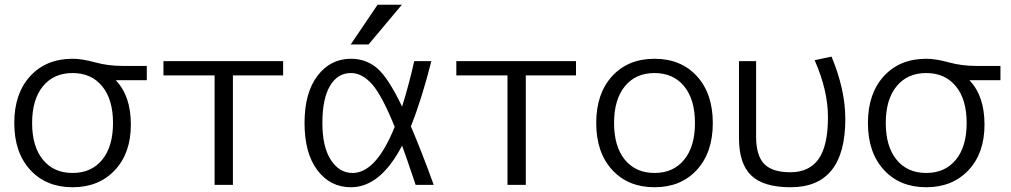

<svg xmlns="http://www.w3.org/2000/svg" viewBox="-20 -777 4250 807"><path d="M285 -530Q325 -530 379.5 -515Q434 -500 493 -500H597V-440H468V-438Q530 -373 530 -253Q530 -133 462.5 -61.5Q395 10 285 10Q174 10 107 -63Q40 -136 40 -260Q40 -384 107 -457Q174 -530 285 -530ZM160.5 -105.5Q206 -50 285 -50Q364 -50 409.5 -105.5Q455 -161 455 -260Q455 -359 409.5 -414.5Q364 -470 285 -470Q206 -470 160.5 -414.5Q115 -359 115 -260Q115 -161 160.5 -105.5Z M959 -460V0H882V-460H667V-520H1170V-460Z M1529 -590H1454L1567 -757H1669ZM1707 -246Q1753 -138 1803 0H1727Q1685 -125 1670 -165Q1579 10 1455 10Q1368 10 1314 -61.5Q1260 -133 1260 -260Q1260 -387 1314.5 -458.5Q1369 -530 1455 -530Q1519 -530 1565.5 -490Q1612 -450 1670 -329Q1700 -425 1721 -520H1793Q1753 -361 1707 -246ZM1639 -244Q1585 -377 1543.5 -423.5Q1502 -470 1455 -470Q1399 -470 1367 -416Q1335 -362 1335 -260Q1335 -160 1370.5 -105Q1406 -50 1462 -50Q1561 -50 1639 -244Z M2190 -460V0H2113V-460H1898V-520H2401V-460Z M2855.5 -414.5Q2810 -470 2731 -470Q2652 -470 2606.5 -414.5Q2561 -359 2561 -260Q2561 -161 2606.5 -105.5Q2652 -50 2731 -50Q2810 -50 2855.5 -105.5Q2901 -161 2901 -260Q2901 -359 2855.5 -414.5ZM2909 -63Q2842 10 2731 10Q2620 10 2553 -63Q2486 -136 2486 -260Q2486 -384 2553 -457Q2620 -530 2731 -530Q2842 -530 2909 -457Q2976 -384 2976 -260Q2976 -136 2909 -63Z M3404 -524 3475 -539Q3533 -400 3533 -277Q3533 10 3303 10Q3189 10 3137.5 -39.5Q3086 -89 3086 -197V-520H3158V-203Q3158 -123 3192 -88Q3226 -53 3302 -53Q3381 -53 3420.5 -108.5Q3460 -164 3460 -285Q3460 -397 3404 -524Z M3873 -530Q3913 -530 3967.5 -515Q4022 -500 4081 -500H4185V-440H4056V-438Q4118 -373 4118 -253Q4118 -133 4050.5 -61.5Q3983 10 3873 10Q3762 10 3695 -63Q3628 -136 3628 -260Q3628 -384 3695 -457Q3762 -530 3873 -530ZM3748.5 -105.5Q3794 -50 3873 -50Q3952 -50 3997.5 -105.5Q4043 -161 4043 -260Q4043 -359 3997.5 -414.5Q3952 -470 3873 -470Q3794 -470 3748.5 -414.5Q3703 -359 3703 -260Q3703 -161 3748.5 -105.5Z"/></svg>

Font: M PLUS 1p
Style: Regular
Weight: 400
Version: Version 1.062